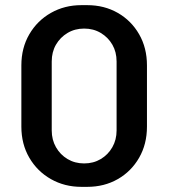

<svg xmlns="http://www.w3.org/2000/svg" viewBox="-20 -716 655 746"><path d="M296 10Q231 10 178 -20Q125 -50 94 -103Q63 -156 63 -224V-462Q63 -530 94 -583Q125 -636 178 -666Q231 -696 296 -696H319Q385 -696 437.5 -666Q490 -636 520.5 -583Q551 -530 551 -462V-224Q551 -156 520.5 -103Q490 -50 437.5 -20Q385 10 319 10ZM307 -81Q343 -81 371.5 -98Q400 -115 416.5 -144Q433 -173 433 -209V-477Q433 -514 416.5 -542.5Q400 -571 371.5 -588Q343 -605 307 -605Q271 -605 242.5 -588Q214 -571 197.5 -542.5Q181 -514 181 -477V-209Q181 -173 197.5 -144Q214 -115 242.5 -98Q271 -81 307 -81Z"/></svg>

Font: Chivo Medium
Style: Regular
Weight: 500
Designer: Hector Gatti
Foundry: Omnibus-Type
Version: Version 2.002